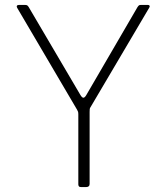

<svg xmlns="http://www.w3.org/2000/svg" viewBox="-20 -762 678 782"><path d="M582 -742Q587 -742 589 -739Q591 -736 588 -731L349 -326Q346 -322 345.5 -318Q345 -314 345 -306V-13Q345 0 330 0H311Q304 0 301.5 -3Q299 -6 299 -11V-295Q299 -303 298 -306.5Q297 -310 294 -315L50 -730Q47 -735 49 -738.5Q51 -742 58 -742H81Q88 -742 91 -740Q94 -738 97 -733L307 -376Q314 -364 319.5 -364Q325 -364 331 -374L540 -733Q544 -739 546.5 -740.5Q549 -742 556 -742H582Z"/></svg>

Font: Libre Franklin Thin
Style: Regular
Weight: 100
Designer: Pablo Impallari, Rodrigo Fuenzalida, Nhung Nguyen
Foundry: Impallari Type
Version: Version 3.000